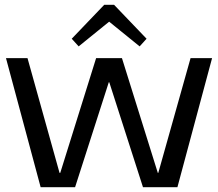

<svg xmlns="http://www.w3.org/2000/svg" viewBox="-20 -783 912 803"><path d="M5 -540H95L229 -60H232L382 -540H490L640 -60H642L777 -540H867L722 0H578L437 -439H435L294 0H150ZM280 -621 416 -763H457L593 -621L564 -589L411 -713H462L309 -589Z"/></svg>

Font: Pathway Extreme 72pt Medium
Style: Regular
Weight: 500
Designer: Eduardo Rodriguez Tunni
Foundry: Eduardo Rodriguez Tunni
Version: Version 1.001;gftools[0.9.26]